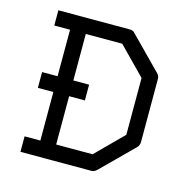

<svg xmlns="http://www.w3.org/2000/svg" viewBox="-86 -682 712 718"><g transform="rotate(15 270.0 -323.0)"><path d="M115 -538H54V-597H330Q344 -597 351 -588L471 -466Q480 -457 480 -445V-201Q480 -188 471 -179L350 -59Q340 -49 329 -49H54V-109H115V-297H55V-358H115ZM176 -110H317L420 -213V-433L317 -538H176V-358H237V-297H176Z"/></g></svg>

Font: IBM 3270
Style: Regular
Weight: 400
Monospace: yes
Version: Version 2.3.1